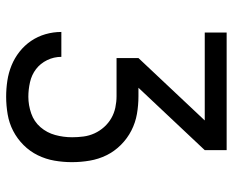

<svg xmlns="http://www.w3.org/2000/svg" viewBox="-88 -688 775 640"><g transform="rotate(90 300.0 -367.5)"><path d="M302 0Q275 0 248.5 -4Q222 -8 197.5 -18Q173 -28 152 -44.5Q131 -61 116 -83Q101 -105 93.5 -131Q86 -157 86 -184H169Q169 -159 180 -136.5Q191 -114 210 -99.5Q229 -85 253.5 -79.5Q278 -74 302 -74Q330 -74 357.5 -83.5Q385 -93 403.5 -114.5Q422 -136 429.5 -163.5Q437 -191 437 -220Q437 -239 434.5 -258Q432 -277 424 -294.5Q416 -312 403 -326.5Q390 -341 373.5 -350.5Q357 -360 338 -364Q319 -368 300 -368H173V-441L381 -662H88V-735H480V-662L272 -441H300Q330 -441 359 -436Q388 -431 414.5 -417.5Q441 -404 462.5 -382.5Q484 -361 497 -334.5Q510 -308 515 -278.5Q520 -249 520 -219Q520 -190 515 -161Q510 -132 497 -105.5Q484 -79 463 -58Q442 -37 416 -23.5Q390 -10 360.5 -5Q331 0 302 0Z"/></g></svg>

Font: Zed Mono Extended
Style: Regular
Weight: 400
Width: 7
Monospace: yes
Designer: Belleve Invis
Foundry: Belleve Invis
Version: Version 1.0.0; ttfautohint (v1.8.4)